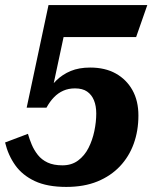

<svg xmlns="http://www.w3.org/2000/svg" viewBox="-37 -662 617 756"><path d="M224 74Q149 74 100 51Q51 28 23 -11.5Q-5 -51 -17 -101L73 -135Q79 -114 88 -92.5Q97 -71 112 -52Q127 -33 150.5 -22Q174 -11 209 -11Q245 -11 270.5 -30Q296 -49 311.5 -79.5Q327 -110 334.5 -146Q342 -182 342 -215Q342 -245 333 -267Q324 -289 306 -301.5Q288 -314 258 -314Q233 -314 212.5 -305Q192 -296 175.5 -279Q159 -262 146 -238H68L154 -642H543L499 -516H192L236 -622L167 -299L141 -288Q160 -321 184.5 -345Q209 -369 241.5 -382.5Q274 -396 318 -396Q377 -396 419 -372.5Q461 -349 484.5 -307Q508 -265 508 -207Q508 -147 489.5 -96Q471 -45 435 -7Q399 31 346.5 52.5Q294 74 224 74Z"/></svg>

Font: Roboto Serif
Style: Bold Italic
Weight: 700
Italic angle: -10°
Designer: Greg Gazdowicz
Foundry: Commercial Type
Version: Version 1.008